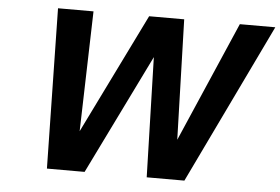

<svg xmlns="http://www.w3.org/2000/svg" viewBox="-51 -793 1259 863"><g transform="rotate(5 578.5 -361.0)"><path d="M1157.2 -722.2 810.1 0H640.1L625 -541L359.9 0H189.9L176.8 -722.2H336.9L321.8 -180.2L587.9 -722.2H746.1L762.2 -180.2L997.1 -722.2Z"/></g></svg>

Font: Perun
Style: Bold Italic
Weight: 700
Italic angle: -12°
Foundry: Copyright (c) Stefan Peev, Context Ltd, 2016
Version: Version 001.000